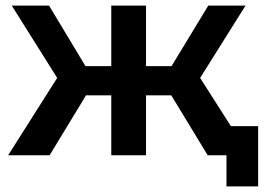

<svg xmlns="http://www.w3.org/2000/svg" viewBox="-20 -554 949 685"><path d="M591 -214H501V0H377V-214H287L157 0H9L184 -276L22 -534H155L285 -318H377V-534H501V-318H592L723 -534H856L694 -276L870 0H721ZM901 -104V111H788V0H721V-104Z"/></svg>

Font: APTA Sans SemiBold
Style: Bold
Weight: 600
Version: Version 7.200